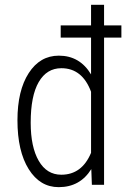

<svg xmlns="http://www.w3.org/2000/svg" viewBox="-20 -770 544 800"><path d="M107.9 -258.8Q107.9 -157.7 141.4 -99.9Q174.8 -42 235.4 -42Q321.3 -42 359.4 -133.3V-387.7Q322.8 -485.8 235.8 -485.8Q174.8 -485.8 141.4 -428.2Q107.9 -370.6 107.9 -258.8ZM485.8 -613.3H413.6V0H362.8L360.4 -65.4Q313.5 9.8 224.6 9.8Q146.5 9.8 99.6 -65.2Q52.7 -140.1 52.7 -269Q52.7 -392.6 99.6 -465.3Q146.5 -538.1 225.1 -538.1Q312.5 -538.1 359.4 -460V-613.3H232.9V-664.1H359.4V-750H413.6V-664.1H485.8Z"/></svg>

Font: MAUL Condensed Light
Style: Light
Weight: 300
Designer: MAUL
Version: Version 2.137; 2017; ttfautohint (v1.8.3)